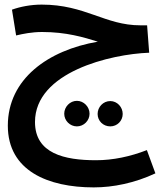

<svg xmlns="http://www.w3.org/2000/svg" viewBox="-20 -543 716 834"><path d="M655 210 618 109C546 137 471 153 397 153C260 153 132 124 132 -13C132 -230 460 -308 628 -314L619 -433H590C436 -433 351 -523 161 -523C114 -523 68 -514 32 -501L50 -389C80 -396 118 -404 163 -404C268 -404 344 -381 405 -362C189 -325 14 -200 14 3C14 199 189 271 387 271C472 271 565 252 655 210ZM314 6C344 6 369 -19 369 -49C369 -79 344 -105 314 -105C284 -105 259 -79 259 -49C259 -19 284 6 314 6ZM459 6C489 6 513 -18 513 -48C513 -78 489 -104 459 -104C428 -104 404 -78 404 -48C404 -18 428 6 459 6Z"/></svg>

Font: Noto Sans Arabic UI Semi
Style: Regular
Weight: 600
Designer: Nadine Chahine - Monotype Design Team
Foundry: Monotype Imaging Inc.
Version: Version 1.900